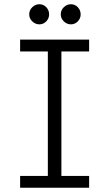

<svg xmlns="http://www.w3.org/2000/svg" viewBox="-20 -887 516 907"><path d="M75 0V-56H206V-644H75V-700H401V-644H270V-56H401V0ZM315 -772Q296 -772 281.5 -786Q267 -800 267 -819Q267 -839 281.5 -853Q296 -867 315 -867Q334 -867 347.5 -853Q361 -839 361 -819Q361 -800 347.5 -786Q334 -772 315 -772ZM166 -772Q147 -772 132.5 -786Q118 -800 118 -819Q118 -839 132.5 -853Q147 -867 166 -867Q185 -867 198.5 -853Q212 -839 212 -819Q212 -800 198.5 -786Q185 -772 166 -772Z"/></svg>

Font: Inclusive Sans Light
Style: Regular
Weight: 300
Designer: Olivia King
Foundry: Olivia King
Version: Version 2.004